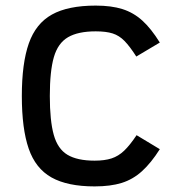

<svg xmlns="http://www.w3.org/2000/svg" viewBox="-20 -652 640 686"><path d="M318 14Q221 14 164 -18Q107 -50 82.5 -121Q58 -192 58 -309Q58 -426 83 -497Q108 -568 165.5 -600Q223 -632 322 -632Q378 -632 417.5 -619.5Q457 -607 488.5 -578.5Q520 -550 551 -500L467 -450Q444 -486 425 -505.5Q406 -525 382.5 -532.5Q359 -540 322 -540Q259 -540 223 -519Q187 -498 172.5 -448Q158 -398 158 -309Q158 -221 172 -170.5Q186 -120 221 -99Q256 -78 318 -78Q354 -78 378.5 -86Q403 -94 423.5 -113.5Q444 -133 468 -169L551 -119Q520 -70 487.5 -40.5Q455 -11 415 1.5Q375 14 318 14Z"/></svg>

Font: Victor Mono Thin
Style: Bold
Weight: 700
Monospace: yes
Version: Version 1.561;gftools[0.9.30]